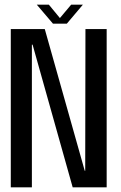

<svg xmlns="http://www.w3.org/2000/svg" viewBox="-20 -799 516 819"><path d="M26 0H116V-608.5H119L290 0H435V-675H344.5L343.5 -70.5H341.5L171 -675H26ZM206 -698H265L333.5 -779H283.5L235.5 -722L188.5 -779H137Z"/></svg>

Font: Anybody Condensed
Style: Regular
Weight: 400
Width: 3
Designer: Tyler Finck
Foundry: Etcetera Type Company
Version: Version 1.113;gftools[0.9.25]